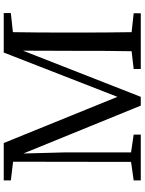

<svg xmlns="http://www.w3.org/2000/svg" viewBox="107 -880 773 1027"><g transform="rotate(-90 493.5 -366.5)"><path d="M937 -695V-733H726L489 -125L242 -733H42V-695L142 -683L141 -52L42 -38V0H287V-38L192 -52V-399C192 -404 188 -532 186 -628L442 0H489L736 -630L735 -336C735 -240 735 -144 733 -49L638 -38V0H936V-38L835 -49C833 -146 833 -243 833 -339V-393C833 -491 833 -589 835 -684Z"/></g></svg>

Font: Source Han Serif JP Medium
Style: Regular
Weight: 500
Designer: Ryoko NISHIZUKA 西塚涼子 (kana & ideographs); Frank Grießhammer (Latin, Greek & Cyrillic); Wenlong ZHANG 张文龙 (bopomofo); San
Foundry: Adobe Systems Incorporated
Version: Version 1.001;PS 1.001;hotconv 16.6.54;makeotf.lib2.5.65590